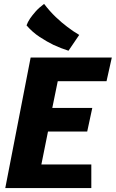

<svg xmlns="http://www.w3.org/2000/svg" viewBox="-20 -964 593 984"><path d="M137 -669H553L526 -548H276L248 -411H453L427 -290H226L192 -121H448V0H7ZM331 -704Q293 -716 254 -734Q221 -750 183.5 -774.5Q146 -799 116 -834Q122 -851 134 -869Q145 -885 162 -904.5Q179 -924 206 -944Q235 -906 266 -876.5Q297 -847 324 -827Q355 -803 386 -785Z"/></svg>

Font: Amaranth
Style: Bold Italic
Weight: 700
Italic angle: -12°
Designer: Gesine Todt
Foundry: Gesine Todt
Version: Version 1.001